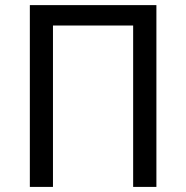

<svg xmlns="http://www.w3.org/2000/svg" viewBox="-20 -734 731 754"><path d="M594.2 0H502.9V-633.8H188V0H97.2V-713.9H594.2Z"/></svg>

Font: Droid Sans
Style: Regular
Weight: 400
Foundry: Ascender Corporation
Version: Version 1.00 build 114